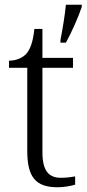

<svg xmlns="http://www.w3.org/2000/svg" viewBox="-20 -780 365 810"><path d="M235 -611V-600H258C282 -643 311 -709 325 -751V-760H258C254 -717 244 -657 235 -611ZM223 10C248 10 278 5 297 -1V-36C276 -32 259 -30 236 -30C185 -30 159 -61 159 -137V-494H288V-536H159V-658H125C119 -601 107 -570 89 -551C71 -533 44 -524 18 -524V-494H95V-143C95 -30 133 10 223 10Z"/></svg>

Font: Noto Serif Telugu Light
Style: Regular
Weight: 300
Designer: Jelle Bosma - Monotype Design Team
Foundry: Monotype Imaging Inc.
Version: Version 2.005